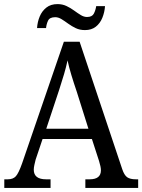

<svg xmlns="http://www.w3.org/2000/svg" viewBox="-20 -918 695 938"><path d="M1 0V-42H18Q44 -42 57.5 -57Q71 -72 88 -120L292 -714H369L577 -92Q587 -62 601.5 -52Q616 -42 644 -42H655V0H397V-42H418Q473 -42 473 -86Q473 -95 470.5 -106.5Q468 -118 464 -131L429 -239H188L154 -138Q151 -126 148 -112.5Q145 -99 145 -89Q145 -42 205 -42H227V0ZM206 -289H412L355 -470Q340 -514 328.5 -552Q317 -590 310 -623Q303 -590 293 -556Q283 -522 269 -479ZM395 -771Q370 -771 350 -780.5Q330 -790 313 -802.5Q296 -815 280.5 -824.5Q265 -834 250 -834Q223 -834 215 -817.5Q207 -801 205 -781H161Q163 -811 174 -837.5Q185 -864 206.5 -881Q228 -898 261 -898Q285 -898 305 -888.5Q325 -879 342 -866.5Q359 -854 374.5 -844.5Q390 -835 405 -835Q430 -835 438.5 -851.5Q447 -868 450 -888H493Q491 -858 480 -831Q469 -804 448 -787.5Q427 -771 395 -771Z"/></svg>

Font: Noto Serif Myanmar SemCond
Style: Regular
Weight: 400
Width: 4
Designer: Ben Mitchell and the Monotype Design Team
Foundry: Monotype Imaging Inc.
Version: Version 2.106; ttfautohint (v1.8.4.7-5d5b)